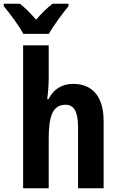

<svg xmlns="http://www.w3.org/2000/svg" viewBox="-61 -1001 631 1021"><path d="M303 -981H218C189 -958 161 -932 131 -896C101 -931 72 -960 45 -981H-41V-968C-9 -930 41 -863 63 -821H199C223 -865 273 -931 303 -968ZM198 -760H62V0H198V-263C198 -384 219 -444 288 -444C333 -444 354 -406 354 -325V0H490V-358C490 -490 428 -555 328 -555C270 -555 224 -528 197 -474H190C194 -501 198 -545 198 -589Z"/></svg>

Font: Noto Sans Display SemiCondensed
Style: Bold
Weight: 700
Width: 4
Designer: Monotype Design Team
Foundry: Monotype Imaging Inc.
Version: Version 1.900